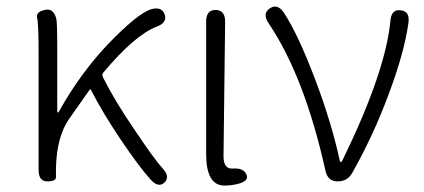

<svg xmlns="http://www.w3.org/2000/svg" viewBox="-20 -564 1319 597"><path d="M491 4Q472 21 448 -6Q412 -46 356 -129Q300 -212 263 -284Q261 -288 258 -284L194 -193Q157 -139 154 -44Q154 -26 154 -13Q154 0 127 0Q100 0 100 -36V-395Q100 -490 95.5 -508.5Q91 -527 119 -533Q146 -540 155 -506Q158 -496 158 -412V-219Q158 -214 160 -214Q162 -214 166 -222Q230 -336 316 -427Q408 -522 449 -535Q483 -545 492 -519Q501 -494 467 -481Q399 -455 301 -338Q296 -332 300 -324Q337 -250 398 -161Q461 -67 486 -40Q510 -14 491 4Z M719 8Q699 13 678 13Q621 13 621 -85V-497Q621 -533 650 -533Q680 -533 680 -497L675 -78Q675 -37 705 -40Q737 -42 746 -22Q756 -1 719 8Z M1030 0Q999 0 992 -33Q927 -326 815 -492Q795 -522 819 -538Q843 -554 863 -524Q907 -457 960 -317Q1010 -185 1036 -67Q1037 -60 1039.5 -60Q1042 -60 1046 -68Q1179 -341 1194 -500Q1197 -536 1226 -532Q1255 -529 1250 -493Q1237 -399 1187 -267Q1141 -143 1075 -26Q1060 0 1030 0Z"/></svg>

Font: Resource Han Rounded JP Light
Style: Regular
Weight: 300
Designer: Cyano Hao (round all glyphs); Ryoko NISHIZUKA 西塚涼子 (kana, bopomofo & ideographs); Paul D. Hunt (Latin, Greek & Cyrillic)
Foundry: Cyano Hao
Version: 0.990